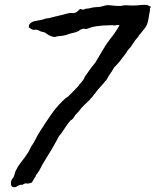

<svg xmlns="http://www.w3.org/2000/svg" viewBox="-20 -762 648 801"><path d="M607.4 -736.3Q609.4 -731.4 606.4 -728Q603.5 -724.6 606.4 -721.7Q602.5 -704.1 599.6 -684.6Q596.7 -665 588.9 -651.4Q584 -643.6 577.6 -636.2Q571.3 -628.9 566.4 -622.1Q562.5 -618.2 560.5 -615.7Q558.6 -613.3 556.6 -608.4Q543.9 -595.7 534.7 -580.1Q525.4 -564.5 512.7 -551.8Q507.8 -543 502 -535.2Q496.1 -527.3 489.3 -519.5Q482.4 -508.8 473.6 -499Q464.8 -489.3 456.1 -480.5Q448.2 -465.8 439.9 -454.6Q431.6 -443.4 423.8 -427.7Q420.9 -425.8 418.9 -423.3Q417 -420.9 415 -418Q404.3 -405.3 396 -396.5Q387.7 -387.7 379.9 -377Q375 -369.1 373.5 -368.7Q372.1 -368.2 371.1 -366.2Q367.2 -359.4 362.8 -355.5Q358.4 -351.6 355.5 -346.7Q344.7 -335.9 332 -324.2Q319.3 -312.5 309.6 -298.8Q307.6 -295.9 305.7 -294.4Q303.7 -293 301.8 -290Q293.9 -283.2 288.6 -273.4Q283.2 -263.7 274.4 -259.8Q260.7 -244.1 249.5 -226.1Q238.3 -208 224.6 -191.4Q218.8 -179.7 214.8 -172.9Q210.9 -166 207 -159.2Q197.3 -140.6 185.5 -122.6Q173.8 -104.5 163.1 -85.9Q156.2 -75.2 150.4 -63Q144.5 -50.8 136.7 -40Q134.8 -36.1 131.8 -33.7Q128.9 -31.2 128.9 -26.4Q124 -20.5 120.6 -13.7Q117.2 -6.8 113.3 -1Q99.6 5.9 85.9 2.9Q79.1 4.9 76.7 7.3Q74.2 9.8 66.4 8.8Q57.6 10.7 50.8 15.6Q43.9 20.5 34.2 18.6Q27.3 16.6 25.9 7.8Q24.4 -1 27.3 -8.8Q29.3 -13.7 33.2 -18.6Q37.1 -23.4 39.1 -28.3Q41 -36.1 42.5 -41.5Q43.9 -46.9 46.9 -51.8Q48.8 -56.6 51.3 -60.1Q53.7 -63.5 55.7 -68.4Q62.5 -77.1 68.8 -86.4Q75.2 -95.7 82 -103.5Q89.8 -114.3 96.7 -125Q103.5 -135.7 109.4 -149.4Q121.1 -166 129.4 -183.1Q137.7 -200.2 147.5 -214.8Q171.9 -253.9 197.3 -289.6Q222.7 -325.2 254.9 -353.5Q259.8 -355.5 264.2 -359.4Q268.6 -363.3 273.4 -368.2Q280.3 -375 286.1 -381.3Q292 -387.7 298.8 -394.5Q301.8 -398.4 305.2 -401.4Q308.6 -404.3 310.5 -409.2L318.4 -417Q324.2 -424.8 327.6 -429.2Q331.1 -433.6 333 -440.4Q343.8 -457 355.5 -472.7Q367.2 -488.3 378.9 -502.9Q393.6 -527.3 408.7 -553.2Q423.8 -579.1 440.4 -600.6Q451.2 -613.3 460.4 -627Q469.7 -640.6 478.5 -656.2Q472.7 -659.2 463.9 -656.7Q455.1 -654.3 450.2 -657.2Q438.5 -656.2 430.2 -656.2Q421.9 -656.2 413.6 -655.8Q405.3 -655.3 396 -654.3Q386.7 -653.3 375 -651.4Q365.2 -649.4 358.9 -647.5Q352.5 -645.5 342.8 -641.6Q336.9 -639.6 333.5 -641.6Q330.1 -643.6 325.2 -641.6Q313.5 -638.7 308.6 -632.8Q303.7 -630.9 301.3 -629.9Q298.8 -628.9 293.9 -627Q283.2 -625 273.4 -622.1Q263.7 -619.1 252.9 -615.2Q242.2 -612.3 230.5 -611.8Q218.8 -611.3 208 -607.4Q197.3 -608.4 186.5 -613.8Q175.8 -619.1 168 -626Q156.2 -629.9 153.3 -629.9Q150.4 -629.9 148.4 -631.8Q143.6 -633.8 140.6 -635.3Q137.7 -636.7 134.8 -637.7Q129.9 -638.7 125.5 -637.7Q121.1 -636.7 115.2 -638.7Q110.4 -640.6 107.4 -643.1Q104.5 -645.5 99.6 -647.5Q101.6 -650.4 100.6 -652.8Q99.6 -655.3 101.6 -658.2Q108.4 -669.9 123 -673.3Q137.7 -676.8 151.4 -678.7Q156.2 -679.7 161.1 -681.2Q166 -682.6 170.9 -684.6Q175.8 -685.5 181.2 -686Q186.5 -686.5 192.4 -688.5Q202.1 -690.4 211.9 -693.4Q221.7 -696.3 232.4 -698.2Q241.2 -700.2 252.4 -703.6Q263.7 -707 274.4 -708Q279.3 -708 284.2 -707.5Q289.1 -707 293.9 -709Q301.8 -712.9 304.7 -715.8Q306.6 -717.8 309.1 -720.2Q311.5 -722.7 314.5 -724.6Q325.2 -720.7 329.1 -722.2Q333 -723.6 337.9 -725.6Q342.8 -726.6 347.2 -726.6Q351.6 -726.6 357.4 -728.5Q367.2 -731.4 377 -731.9Q386.7 -732.4 396.5 -733.4Q407.2 -735.4 416 -738.3Q424.8 -741.2 436.5 -740.2Q445.3 -739.3 450.7 -738.8Q456.1 -738.3 460.4 -737.8Q464.8 -737.3 470.7 -737.3Q476.6 -737.3 485.4 -737.3Q499 -741.2 514.6 -739.7Q530.3 -738.3 545.9 -739.3Q559.6 -740.2 570.8 -741.2Q582 -742.2 593.8 -741.2Q597.7 -740.2 600.1 -737.8Q602.5 -735.4 607.4 -736.3Z"/></svg>

Font: Seaweed Script
Style: Regular
Weight: 400
Designer: Squid
Foundry: Font Diner, Inc DBA Neapolitan
Version: Version 1.000